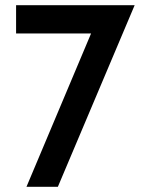

<svg xmlns="http://www.w3.org/2000/svg" viewBox="-20 -720 547 740"><path d="M499 -700 203 0H82L331 -591H42V-700Z"/></svg>

Font: Cabin SemiBold
Style: Regular
Weight: 600
Designer: Pablo Impallari
Foundry: Pablo Impallari. http://www.impallari.com Igino Marini. http://www.ikern.com
Version: Version 2.001